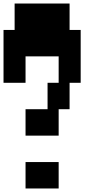

<svg xmlns="http://www.w3.org/2000/svg" viewBox="-20 -1050 540 1090"><path d="M125 -280V-430H250V-580H313V-730H125V-580H0V-880H63V-1030H375V-880H438V-580H375V-430H313V-280ZM125 20V-130H313V20Z"/></svg>

Font: 2P VHS
Style: Regular
Weight: 400
Designer: CodeMan38
Foundry: CodeMan38
Version: Version 3.000